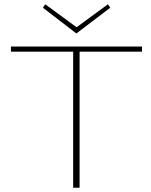

<svg xmlns="http://www.w3.org/2000/svg" viewBox="-20 -875 705 895"><path d="M336 -719 180 -839 191 -855 337 -748 483 -855 494 -839ZM642 -634H351V0H321V-634H31V-658H642Z"/></svg>

Font: Ysabeau SC Extralight
Style: Regular
Weight: 200
Designer: Christian Thalmann (Catharsis Fonts)
Version: Version 0.003